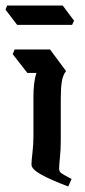

<svg xmlns="http://www.w3.org/2000/svg" viewBox="-47 -673 306 695"><path d="M15 -583 -27 -638 -21 -653H180L221 -598L214 -583ZM200 2Q136 -22 101.5 -41.5Q67 -61 67 -77Q67 -91 70.5 -120.5Q74 -150 74 -178V-321Q74 -347 76.5 -369.5Q79 -392 85 -409H52L-1 -477L6 -494H134L192 -416Q180 -400 176.5 -376Q173 -352 173 -315V-167Q173 -131 170 -103.5Q167 -76 167 -62Q167 -52 174.5 -46.5Q182 -41 212 -25Z"/></svg>

Font: Jaini Purva
Style: Regular
Weight: 400
Designer: Maithili Shingre, Girish Dalvi (Devanagari), Taresh Vohra (Latin)
Foundry: Ek Type
Version: Version 2.000; ttfautohint (v1.8.4.7-5d5b)